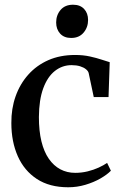

<svg xmlns="http://www.w3.org/2000/svg" viewBox="-20 -781 516 812"><path d="M268.5 11Q189.5 11 136 -24Q82.5 -59 55.2 -120.5Q28 -182 28 -260.5Q27.5 -321.5 46 -373.8Q64.5 -426 99.5 -465.2Q134.5 -504.5 184.2 -526.5Q234 -548.5 297.5 -548.5Q332 -548.5 360.2 -542.2Q388.5 -536 409.8 -528.8Q431 -521.5 444 -518L439 -370.5H376.5L355 -472Q353 -480.5 343.5 -488.2Q334 -496 318.5 -500.8Q303 -505.5 282.5 -505.5Q243.5 -505.5 212.2 -481Q181 -456.5 163 -407.8Q145 -359 144.5 -286Q144.5 -227.5 155.2 -183.2Q166 -139 186.5 -109.5Q207 -80 235.2 -65Q263.5 -50 298 -50Q325 -50 350.5 -56.2Q376 -62.5 397.2 -72.2Q418.5 -82 433 -92L449 -59Q433 -42.5 404.8 -26.2Q376.5 -10 341.2 0.5Q306 11 268.5 11ZM280.5 -620.5Q251 -620.5 234.2 -639Q217.5 -657.5 217.5 -686Q217.5 -717 236.2 -739Q255 -761 288.5 -761H289.5Q319 -761 335.8 -743Q352.5 -725 352.5 -696.5Q352.5 -665.5 333.5 -643Q314.5 -620.5 281.5 -620.5Z"/></svg>

Font: Merriweather 72pt Medium
Style: Regular
Weight: 500
Version: Version 2.100